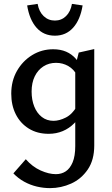

<svg xmlns="http://www.w3.org/2000/svg" viewBox="-20 -681 575 990"><path d="M238 289Q204 289 170 281Q136 273 105 256Q74 239 49 213L113 140Q147 179 189.5 198Q232 217 268 217Q297 217 319 202.5Q341 188 354.5 156Q368 124 368 72V-339L386 -410L466 -428V69Q466 144 432.5 193Q399 242 347 265.5Q295 289 238 289ZM231 9Q172 9 128.5 -18Q85 -45 61.5 -91.5Q38 -138 38 -198Q38 -264 67.5 -315.5Q97 -367 146 -397Q195 -427 254 -427Q292 -427 321 -414.5Q350 -402 371 -378Q392 -354 403 -320L379 -290Q361 -324 332 -340.5Q303 -357 269 -357Q232 -357 203.5 -338.5Q175 -320 159 -287Q143 -254 143 -209Q143 -166 156.5 -132Q170 -98 195.5 -78Q221 -58 256 -58Q286 -58 319.5 -75Q353 -92 377 -134L412 -115Q390 -73 363.5 -46Q337 -19 303.5 -5Q270 9 231 9ZM263 -497Q205 -497 168.5 -538Q132 -579 120 -653L174 -661Q181 -621 205 -598Q229 -575 263 -575Q297 -575 320.5 -598Q344 -621 351 -661L406 -653Q394 -579 357 -538Q320 -497 263 -497Z"/></svg>

Font: Ysabeau Infant SemiBold
Style: Regular
Weight: 600
Designer: Christian Thalmann (Catharsis Fonts)
Version: Version 2.002; featfreeze: ss01,ss02,lnum